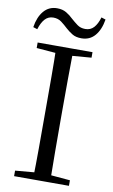

<svg xmlns="http://www.w3.org/2000/svg" viewBox="-101 -978 606 1030"><g transform="rotate(10 202.5 -463.5)"><path d="M15.4 -805.2Q24.1 -861.4 52.1 -894.3Q80.2 -927.1 124.5 -927.1Q153.8 -927.1 174.6 -914.8Q195.4 -902.4 211.8 -886.2Q230 -869.9 247.9 -856.8Q265.7 -843.7 291.6 -843.7Q319.8 -843.7 337.8 -863.5Q355.8 -883.4 366.6 -919.9L390 -912.5Q380.8 -856.1 352.8 -823.5Q324.8 -790.9 279.6 -790.9Q249.2 -790.9 229.6 -802.9Q210 -814.9 193 -830.3Q175.8 -846.6 157.3 -860.5Q138.9 -874.4 112.8 -874.4Q85.5 -874.4 67.4 -854.5Q49.3 -834.5 38.3 -797.8ZM52.8 0V-30.1L190.9 -42.1H212.5L351.6 -30.1V0ZM155.3 0Q157.5 -83.6 157.6 -167.7Q157.7 -251.7 157.7 -336.8V-391.1Q157.7 -476.1 157.6 -560.4Q157.5 -644.8 155.3 -728H248.5Q247.3 -645.2 246.8 -560.7Q246.3 -476.1 246.3 -391.1V-337Q246.3 -252.2 246.8 -168.1Q247.3 -84.1 248.5 0ZM52.8 -698V-728H351.6V-698L212.5 -686.9H190.9Z"/></g></svg>

Font: Noto Serif HK ExtraLight
Style: Regular
Weight: 200
Designer: Ryoko NISHIZUKA 西塚涼子 (kana & ideographs); Frank Grießhammer (Latin, Greek & Cyrillic); Wenlong ZHANG 张文龙 (bopomofo); San
Foundry: Adobe
Version: Version 2.002-H1;hotconv 1.1.0;makeotfexe 2.6.0